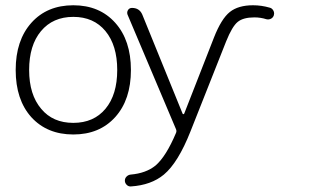

<svg xmlns="http://www.w3.org/2000/svg" viewBox="-20 -582 1204 711"><path d="M132.8 -178.7Q175.8 -127 251.5 -127Q327.1 -127 370.6 -179.2Q414.1 -231.4 414.1 -322.8Q414.1 -414.1 370.6 -466.8Q327.1 -519.5 251.5 -519.5Q175.8 -519.5 131.8 -466.8Q87.9 -414.1 87.9 -322.8Q87.9 -231.4 132.8 -178.7ZM95.7 -148.4Q38.1 -212.9 38.1 -322.8Q38.1 -432.6 96.2 -497.6Q154.3 -562.5 251.5 -562.5Q348.6 -562.5 406.7 -497.6Q464.8 -432.6 464.8 -322.8Q464.8 -212.9 406.7 -148.4Q348.6 -84 251.5 -84Q154.3 -84 95.7 -148.4ZM656.2 -161.1Q657.2 -159.2 659.2 -159.2Q661.1 -159.2 662.1 -161.1L772.5 -443.4Q799.8 -512.7 831.1 -537.6Q862.3 -562.5 917 -562.5Q948.2 -562.5 978.5 -553.7Q987.3 -551.8 992.2 -543Q995.1 -538.1 995.1 -532.2Q995.1 -529.3 994.1 -525.4Q991.2 -516.6 983.4 -512.7Q975.6 -508.8 966.8 -510.7Q945.3 -517.6 921.9 -517.6Q880.9 -517.6 860.4 -501Q839.8 -484.4 817.4 -428.7L685.5 -95.7Q639.6 20.5 586.9 64.5Q540 103.5 464.8 108.4Q463.9 108.4 462.9 108.4Q455.1 108.4 449.2 102.5Q442.4 95.7 442.4 86.9Q442.4 78.1 448.7 71.8Q455.1 65.4 463.9 64.5Q520.5 59.6 555.7 31.2Q594.7 -2 631.8 -89.8Q634.8 -96.7 631.8 -103.5L452.1 -528.3Q449.2 -537.1 454.1 -544.9Q459 -552.7 468.8 -552.7Q496.1 -552.7 506.8 -528.3Z"/></svg>

Font: irohamaru Light
Style: Regular
Weight: 200
Designer: [Source Han Sans]
Ryoko NISHIZUKA  (kana & ideographs); Paul D. Hunt (Latin, Greek & Cyrillic); Wenlong ZHANG  (bopomofo
Version: Version 1.01